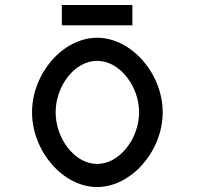

<svg xmlns="http://www.w3.org/2000/svg" viewBox="-20 -742 802 773"><path d="M229 -722V-640H513V-722ZM371 -497C463 -497 540 -394 540 -290C540 -186 463 -82 371 -82C279 -82 204 -186 204 -290C204 -394 279 -497 371 -497ZM371 11C509 11 635 -134 635 -290C635 -446 509 -590 371 -590C233 -590 109 -446 109 -290C109 -134 233 11 371 11Z"/></svg>

Font: Charger Monospace
Style: Regular
Weight: 400
Designer: Jasper
Foundry: Cannot Into Space Fonts
Version: Version 0.980